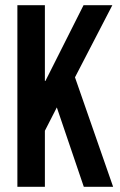

<svg xmlns="http://www.w3.org/2000/svg" viewBox="-20 -720 462 740"><path d="M269 -422 416 0H303L199 -306L153 -216V0H47V-700H153V-408H155L302 -700H413Z"/></svg>

Font: Bebas Kai
Style: Regular
Weight: 400
Designer: Ryoichi Tsunekawa
Foundry: Dharma Type
Version: Version 1.001;PS 001.001;hotconv 1.0.70;makeotf.lib2.5.58329